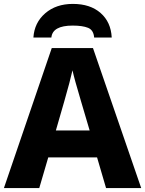

<svg xmlns="http://www.w3.org/2000/svg" viewBox="-20 -963 743 983"><path d="M477 -157H227L181 0H0L245 -717H456L703 0H523ZM395 -444Q361 -558 351 -603Q340 -552 309 -444L266 -295H439ZM552 -771H462Q459 -809 431 -820.5Q403 -832 352 -832Q249 -832 243 -771H151Q156 -847 211.5 -895Q267 -943 353 -943Q442 -943 495 -896.5Q548 -850 552 -771Z"/></svg>

Font: Noto Sans UI ExtraBold
Style: Regular
Weight: 800
Designer: Monotype Design Team
Foundry: Monotype Imaging Inc.
Version: Version 1.001